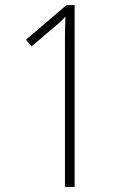

<svg xmlns="http://www.w3.org/2000/svg" viewBox="-20 -734 492 754"><path d="M273 0V-714H241L82 -578L104 -552L191 -626C211 -642 223 -653 237 -669C235 -629 235 -596 235 -549V0Z"/></svg>

Font: Noto Sans Myanmar Condensed ExtraLight
Style: Regular
Weight: 200
Width: 3
Designer: Monotype Design Team
Foundry: Monotype Imaging Inc.
Version: Version 2.107